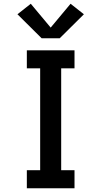

<svg xmlns="http://www.w3.org/2000/svg" viewBox="-20 -1003 540 1023"><path d="M123 0V-96H194V-639H123V-735H377V-639H306V-96H377V0ZM202 -799 73 -927 144 -983 250 -856 356 -983 427 -927 298 -799Z"/></svg>

Font: Iosevka SS08 Regular
Style: Bold
Weight: 700
Monospace: yes
Designer: Belleve Invis
Foundry: Belleve Invis
Version: Version 16.3.4; ttfautohint (v1.8.4)